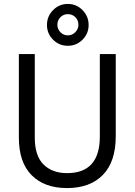

<svg xmlns="http://www.w3.org/2000/svg" viewBox="-20 -949 685 977"><path d="M569 -256Q569 -126 503.5 -59Q438 8 321 8Q206 8 141 -57.5Q76 -123 76 -248V-674H157V-249Q157 -156 201.5 -112Q246 -68 321 -68Q488 -68 488 -254V-674H569ZM400 -897.5Q431 -866 431 -822Q431 -778 400 -747Q369 -716 325 -716Q281 -716 250 -747Q219 -778 219 -822Q219 -866 250 -897.5Q281 -929 325 -929Q369 -929 400 -897.5ZM272 -823Q272 -801 287.5 -785Q303 -769 325 -769Q347 -769 363 -785Q379 -801 379 -823Q379 -846 363.5 -861.5Q348 -877 325 -877Q303 -877 287.5 -861.5Q272 -846 272 -823Z"/></svg>

Font: Hind Siliguri
Style: Regular
Weight: 400
Designer: Jyotish Sonowal
Foundry: Indian Type Foundry
Version: Version 1.000;PS 1.0;hotconv 1.0.86;makeotf.lib2.5.63406; tt